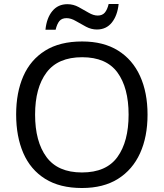

<svg xmlns="http://www.w3.org/2000/svg" viewBox="-20 -933 821 963"><path d="M720 -358Q720 -247 682.5 -164.5Q645 -82 572 -36Q499 10 391 10Q280 10 206.5 -36Q133 -82 97 -165Q61 -248 61 -359Q61 -469 97 -551Q133 -633 206.5 -679Q280 -725 392 -725Q499 -725 572 -679.5Q645 -634 682.5 -551.5Q720 -469 720 -358ZM156 -358Q156 -223 213 -145.5Q270 -68 391 -68Q513 -68 569 -145.5Q625 -223 625 -358Q625 -493 569 -569.5Q513 -646 392 -646Q271 -646 213.5 -569.5Q156 -493 156 -358ZM208 -784Q214 -843 242.5 -877.5Q271 -912 318 -912Q348 -912 374.5 -897.5Q401 -883 425 -869Q449 -855 470 -855Q493 -855 505.5 -869.5Q518 -884 525 -913H575Q569 -855 541 -820Q513 -785 466 -785Q438 -785 411.5 -799Q385 -813 360.5 -827.5Q336 -842 314 -842Q290 -842 278 -827.5Q266 -813 259 -784Z"/></svg>

Font: Noto Sans Kharoshthi
Style: Regular
Weight: 400
Designer: Monotype Design Team
Foundry: Monotype Imaging Inc.
Version: Version 2.004; ttfautohint (v1.8.4.7-5d5b)